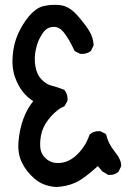

<svg xmlns="http://www.w3.org/2000/svg" viewBox="-20 -746 540 776"><path d="M206.5 9.8Q153.8 5.9 120.1 -23.4Q86.9 -51.8 68.8 -88.4Q50.8 -125 54.7 -173.3Q58.6 -221.2 73.7 -263.7Q87.4 -303.2 114.3 -337.4Q89.8 -352.5 72.8 -374.5Q53.2 -398.4 40.5 -434.6Q27.3 -470.7 31.2 -520.5Q35.2 -569.8 53.2 -609.9Q71.3 -649.4 97.2 -680.7Q110.4 -696.3 124.3 -706.3Q138.2 -716.3 152.8 -720.7Q162.1 -723.1 172.9 -724.6Q183.6 -726.1 195.3 -726.3Q207 -726.6 219.7 -725.6Q259.8 -722.7 295.4 -680.7Q313 -660.2 324.7 -644.5Q336.4 -628.9 342.8 -617.2Q349.6 -605.5 353.5 -592.3Q357.4 -579.1 358.4 -564.9V-563.5L357.9 -562L348.1 -541.5L347.7 -540L346.2 -539.1Q329.1 -526.4 305.2 -528.3H304.2L303.2 -528.8L283.7 -538.6L281.7 -539.6L280.8 -541.5Q259.8 -586.9 238.8 -613.8Q233.9 -620.1 228.8 -624.8Q223.6 -629.4 218 -632.3Q212.4 -635.3 206.5 -636.5Q200.7 -637.7 194.3 -637.2Q181.2 -636.7 170.4 -629.9Q159.7 -623 150.9 -609.4Q146.5 -602.5 142.3 -595.2Q138.2 -587.9 135 -580.1Q131.8 -572.3 129.4 -564Q127 -555.7 125 -546.9Q121.1 -529.8 120.6 -512.7Q120.1 -495.6 123 -478.5Q128.4 -445.3 147.7 -425Q167 -404.8 189.9 -399.4Q214.8 -393.1 238.8 -383.3L239.7 -382.8L240.7 -381.8Q254.9 -364.3 252.9 -340.3V-338.9L252.4 -337.9L241.7 -318.4L240.7 -316.9L238.8 -315.9Q225.6 -310.5 212.4 -300.3Q199.2 -290 186 -275.4Q159.7 -246.1 149.9 -215.3Q140.6 -184.1 142.6 -152.8Q143.6 -137.7 149.7 -125.5Q155.8 -113.3 168 -103Q191.4 -83.5 227.1 -87.9Q245.6 -90.3 262.7 -99.6Q279.8 -108.9 295.4 -125Q327.6 -158.2 341.3 -200.2L341.8 -201.7L342.8 -202.6Q351.6 -210.4 362.1 -213.6Q372.6 -216.8 384.3 -215.8H385.3L386.2 -215.3L405.8 -205.6L408.2 -204.1L409.2 -201.7Q416.5 -167.5 442.9 -134.3Q471.7 -98.6 469.7 -74.7V-73.7L469.2 -72.8L459.5 -53.2L459 -52.2L458 -51.3Q442.4 -37.1 418.5 -39.1H417L416 -40L394.5 -52.7L393.6 -53.2L393.1 -53.7L375.5 -74.7Q317.4 -22 283.7 -7.3Q248.5 7.8 207.5 9.8H207Z"/></svg>

Font: NaikaiFont
Style: SemiBold
Weight: 600
Version: Version 1.89